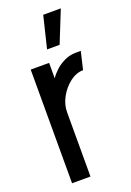

<svg xmlns="http://www.w3.org/2000/svg" viewBox="-146 -809 589 862"><g transform="rotate(-20 148.5 -377.5)"><path d="M142 -603 179 -755H263L202 -603ZM42 0V-543H130V-469Q140 -485 158.5 -502.5Q177 -520 203 -532.5Q229 -545 259 -545Q265 -545 270.5 -545Q276 -545 282 -545L262 -460Q229 -460 199 -437Q169 -414 149.5 -379Q130 -344 130 -307V0Z"/></g></svg>

Font: Stick No Bills Medium
Style: Regular
Weight: 500
Version: Version 2.000